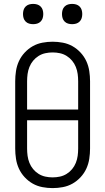

<svg xmlns="http://www.w3.org/2000/svg" viewBox="-20 -957 540 985"><path d="M250 8Q224 8 197.5 3Q171 -2 148 -15Q125 -28 106.5 -48Q88 -68 77 -92Q66 -116 62 -142.5Q58 -169 58 -195V-540Q58 -566 62 -592.5Q66 -619 77 -643Q88 -667 106.5 -687Q125 -707 148 -720Q171 -733 197.5 -738Q224 -743 250 -743Q276 -743 302.5 -738Q329 -733 352 -720Q375 -707 393.5 -687Q412 -667 423 -643Q434 -619 438 -592.5Q442 -566 442 -540V-195Q442 -169 438 -142.5Q434 -116 423 -92Q412 -68 393.5 -48Q375 -28 352 -15Q329 -2 302.5 3Q276 8 250 8ZM381 -395V-540Q381 -559 378.5 -577.5Q376 -596 369 -613.5Q362 -631 350 -645.5Q338 -660 322 -670Q306 -680 287.5 -684Q269 -688 250 -688Q231 -688 212.5 -684Q194 -680 178 -670Q162 -660 150 -645.5Q138 -631 131 -613.5Q124 -596 121.5 -577.5Q119 -559 119 -540V-395ZM250 -47Q269 -47 287.5 -51Q306 -55 322 -65Q338 -75 350 -89.5Q362 -104 369 -121.5Q376 -139 378.5 -157.5Q381 -176 381 -195V-340H119V-195Q119 -176 121.5 -157.5Q124 -139 131 -121.5Q138 -104 150 -89.5Q162 -75 178 -65Q194 -55 212.5 -51Q231 -47 250 -47ZM350 -833Q339 -833 329 -836Q319 -839 311.5 -846.5Q304 -854 301 -864Q298 -874 298 -885Q298 -896 301 -906Q304 -916 311.5 -923.5Q319 -931 329 -934Q339 -937 350 -937Q361 -937 371 -934Q381 -931 388.5 -923.5Q396 -916 399 -906Q402 -896 402 -885Q402 -874 399 -864Q396 -854 388.5 -846.5Q381 -839 371 -836Q361 -833 350 -833ZM150 -833Q139 -833 129 -836Q119 -839 111.5 -846.5Q104 -854 101 -864Q98 -874 98 -885Q98 -896 101 -906Q104 -916 111.5 -923.5Q119 -931 129 -934Q139 -937 150 -937Q161 -937 171 -934Q181 -931 188.5 -923.5Q196 -916 199 -906Q202 -896 202 -885Q202 -874 199 -864Q196 -854 188.5 -846.5Q181 -839 171 -836Q161 -833 150 -833Z"/></svg>

Font: Iosevka Light
Style: Regular
Weight: 300
Monospace: yes
Designer: Belleve Invis
Foundry: Belleve Invis
Version: Version 32.5.0; ttfautohint (v1.8.4)